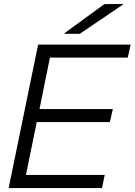

<svg xmlns="http://www.w3.org/2000/svg" viewBox="-20 -957 685 977"><path d="M645 -730 630 -664H234L181 -402H554L539 -336H167L112 -67H513L499 0H24L174 -730ZM308 -785V-788L511 -936L606 -937V-934L386 -785Z"/></svg>

Font: Nacelle Light
Style: Italic
Weight: 300
Italic angle: -12°
Designer: Sora Sagano
Foundry: Sora Sagano
Version: Version 1.000;FEAKit 1.0